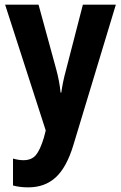

<svg xmlns="http://www.w3.org/2000/svg" viewBox="-20 -567 522 827"><path d="M2 -547H146L222 -269Q236 -218 241 -168H244Q247 -190 252 -214.5Q257 -239 265 -268L337 -547H479L296 58Q267 154 220 197Q173 240 102 240Q83 240 67 238Q51 236 36 232V116Q46 119 58 121Q70 123 81 123Q116 123 134.5 101Q153 79 169 26L177 -5Z"/></svg>

Font: Noto Sans Arabic Cond
Style: Bold
Weight: 700
Width: 3
Designer: Monotype Design Team, Nadine Chahine, Nizar Qandah and Khaled Hosny
Foundry: Monotype Imaging Inc.
Version: Version 2.012; ttfautohint (v1.8.4.7-5d5b)